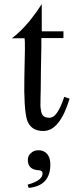

<svg xmlns="http://www.w3.org/2000/svg" viewBox="-20 -628 372 938"><path d="M320 -146Q272 12 192 12Q130 12 112 -42Q96 -97 99 -250Q104 -428 100 -441H38Q78 -470 125 -526Q160 -570 184 -608V-475H290V-442H182V-398Q181 -354 180 -290Q179 -226 179 -191Q179 -178 178 -150.5Q177 -123 177.5 -111.5Q178 -100 181 -84Q184 -68 192.5 -61Q201 -54 216 -53Q240 -50 258.5 -77Q277 -104 294 -155ZM226 175Q226 280 120 290L115 274Q188 254 188 219Q188 206 172 204Q116 202 116 154Q116 132 131 120Q145 106 168 106Q195 106 211 125Q226 144 226 175Z"/></svg>

Font: GFS Artemisia
Style: Regular
Weight: 400
Designer: Takis Katsoulidis and George D. Matthiopoulos
Foundry: Takis Katsoulidis and George D. Matthiopoulos
Version: Version 1.0